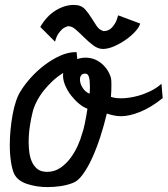

<svg xmlns="http://www.w3.org/2000/svg" viewBox="-20 -723 677 775"><path d="M158.2 -30.3Q162.1 -29.3 169.9 -29.3Q199.2 -29.3 222.7 -44.9Q246.1 -60.5 263.7 -84Q281.2 -107.4 293.5 -134.3Q305.7 -161.1 311.5 -183.6Q316.4 -196.3 322.3 -224.1Q328.1 -252 333 -284.2Q316.4 -290 299.3 -304.2Q282.2 -318.4 267.6 -336.9Q252.9 -355.5 243.7 -377Q234.4 -398.4 234.4 -418Q234.4 -424.8 235.4 -428.7Q212.9 -415 192.9 -396.5Q172.9 -377.9 156.2 -356.9Q139.6 -335.9 127.9 -313Q116.2 -290 111.3 -268.6Q105.5 -246.1 100.6 -214.4Q95.7 -182.6 95.7 -149.4Q95.7 -127 98.6 -106.4Q101.6 -85.9 108.9 -69.8Q116.2 -53.7 128.4 -43Q140.6 -32.2 158.2 -30.3ZM323.2 -425.8Q312.5 -425.8 307.6 -418.9Q302.7 -412.1 302.7 -402.3Q302.7 -385.7 313.5 -368.7Q324.2 -351.6 341.8 -344.7Q342.8 -353.5 342.8 -361.3Q342.8 -369.1 342.8 -377Q342.8 -399.4 338.9 -412.6Q335 -425.8 324.2 -425.8ZM636.7 -327.1Q589.8 -289.1 545.9 -271.5Q502 -253.9 468.8 -253.9Q443.4 -253.9 411.1 -264.6Q400.4 -218.8 385.3 -171.9Q370.1 -125 352.1 -85.4Q334 -45.9 314 -18.6Q293.9 8.8 273.4 15.6Q251 24.4 224.6 28.3Q198.2 32.2 171.9 32.2Q127.9 32.2 89.4 19.5Q50.8 6.8 37.1 -21.5Q29.3 -38.1 24.4 -69.3Q19.5 -100.6 19.5 -137.7Q19.5 -167 22.5 -198.7Q25.4 -230.5 30.8 -259.8Q36.1 -289.1 44.4 -314Q52.7 -338.9 63.5 -355.5Q80.1 -382.8 105.5 -410.6Q130.9 -438.5 160.6 -460.9Q190.4 -483.4 222.7 -498Q254.9 -512.7 286.1 -512.7H289.1L292 -484.4Q307.6 -490.2 325.2 -490.2Q361.3 -490.2 389.2 -467.3Q417 -444.3 427.7 -409.2Q429.7 -401.4 429.7 -382.8Q429.7 -369.1 429.2 -354.5Q428.7 -339.8 427.7 -332Q432.6 -330.1 438.5 -329.1Q448.2 -326.2 468.8 -326.2Q481.4 -326.2 500.5 -328.6Q519.5 -331.1 541.5 -337.4Q563.5 -343.8 586.9 -355Q610.4 -366.2 631.8 -384.8ZM142.6 -614.3Q168 -658.2 204.6 -680.7Q241.2 -703.1 277.3 -703.1Q281.2 -703.1 284.7 -702.6Q288.1 -702.1 292 -702.1Q311.5 -699.2 324.7 -684.1Q337.9 -668.9 348.6 -651.4Q359.4 -633.8 370.1 -618.2Q380.9 -602.5 395.5 -598.6Q395.5 -597.7 396.5 -597.7H401.4Q405.3 -597.7 412.6 -599.6Q419.9 -601.6 427.7 -607.9Q435.5 -614.3 443.4 -627Q451.2 -639.6 457 -661.1L545.9 -627.9Q542 -613.3 525.9 -595.7Q509.8 -578.1 488.3 -563Q466.8 -547.9 442.9 -537.1Q418.9 -526.4 398.4 -525.4H395.5Q376 -525.4 356.9 -539.6Q337.9 -553.7 320.3 -571.3Q302.7 -588.9 286.6 -603Q270.5 -617.2 256.8 -617.2H253.9Q243.2 -614.3 233.4 -607.4Q225.6 -600.6 216.8 -588.9Q208 -577.1 202.1 -554.7Z"/></svg>

Font: Miniver
Style: Regular
Weight: 400
Designer: Dathan Boardman
Foundry: Open Window
Version: Version 1.000